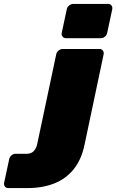

<svg xmlns="http://www.w3.org/2000/svg" viewBox="-188 -770 593 980"><path d="M-146 190Q-157 190 -163 182Q-169 174 -167 163L-141 42Q-139 31 -129.5 23Q-120 15 -109 15H-52Q-29 15 -16 1.5Q-3 -12 2 -35L99 -493Q101 -504 111 -512Q121 -520 132 -520H320Q331 -520 337 -512Q343 -504 341 -493L243 -29Q227 46 187.5 94.5Q148 143 88.5 166.5Q29 190 -49 190ZM149 -575Q138 -575 131.5 -583Q125 -591 127 -602L153 -723Q155 -734 165 -742Q175 -750 186 -750H364Q375 -750 381 -742Q387 -734 385 -723L359 -602Q357 -591 347.5 -583Q338 -575 327 -575Z"/></svg>

Font: Rubik Light Black
Style: Italic
Weight: 900
Italic angle: -12°
Version: Version 2.104